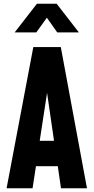

<svg xmlns="http://www.w3.org/2000/svg" viewBox="-20 -1000 497 1020"><path d="M229 -906 173 -828H58L176 -980H281L399 -828H284ZM303 -750 442 0H304L287 -117H171L153 0H15L157 -750ZM191 -252H267L230 -507Z"/></svg>

Font: Mohave Bold
Style: Regular
Weight: 700
Designer: Gumpita Rahayu
Foundry: Tokotype
Version: Version 2.002;PS 002.002;hotconv 1.0.88;makeotf.lib2.5.64775